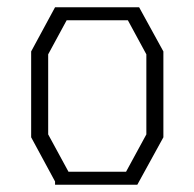

<svg xmlns="http://www.w3.org/2000/svg" viewBox="-20 -752 536 530"><path d="M132 -732H364L431 -610V-373L359 -242H137H132V-251L66 -373V-610ZM164 -696 113 -602V-381L169 -278H328L384 -381V-602L333 -696Z"/></svg>

Font: Mixer
Style: Regular
Weight: 400
Version: Version 1.0